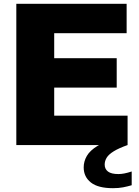

<svg xmlns="http://www.w3.org/2000/svg" viewBox="-20 -760 728 1006"><path d="M65.5 0V-740H643.5V-586H264V-154H648.5V0ZM172.5 -301V-455H591.5V-301ZM572 226Q494 226 456.2 196.2Q418.5 166.5 418.5 117Q418.5 85.5 435 57Q451.5 28.5 490.8 4.5Q530 -19.5 598.5 -38L648.5 0Q602 16.5 575.8 32.8Q549.5 49 539 66.2Q528.5 83.5 528.5 102.5Q528.5 125.5 545.8 138.8Q563 152 600.5 152Q614.5 152 631.5 148.8Q648.5 145.5 670 138.5V210.5Q648.5 217 625 221.5Q601.5 226 572 226Z"/></svg>

Font: Encode Sans SemiExpanded ExtraBold
Style: Regular
Weight: 800
Width: 6
Designer: Multiple Designers
Foundry: Impallari Type
Version: Version 3.002